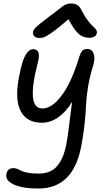

<svg xmlns="http://www.w3.org/2000/svg" viewBox="-20 -838 615 1117"><path d="M209 -617.2Q189.9 -617.2 179.7 -627.4Q169.4 -637.7 171.9 -652.8Q174.3 -665.5 191.4 -681.9Q208.5 -698.2 270 -744.1Q290 -758.8 313.5 -777.3Q336.9 -795.9 345.5 -802Q354 -808.1 366.5 -813Q378.9 -817.9 393.1 -817.9Q417.5 -817.9 432.1 -807.4Q446.8 -796.9 460 -768.1Q474.6 -739.3 492.2 -716.8Q509.8 -694.3 521 -685.1Q532.2 -675.8 538.8 -665.5Q545.4 -655.3 543 -644Q541 -632.3 529.1 -625.2Q517.1 -618.2 501 -618.2Q464.8 -618.2 439.5 -639.4Q414.1 -660.6 377.9 -726.1Q320.8 -675.8 284.7 -650.6Q248.5 -625.5 236.1 -621.3Q223.6 -617.2 209 -617.2ZM203.1 258.8Q110.8 258.8 60.3 235.4Q9.8 211.9 17.1 174.8Q22.9 140.1 59.1 140.1Q69.8 140.1 81.8 145Q93.8 149.9 105 156Q116.2 162.1 142.3 167Q168.5 171.9 205.1 171.9Q274.4 171.9 311.8 128.7Q349.1 85.4 365.2 4.9Q373.5 -35.2 382.8 -114.5Q392.1 -193.8 399.9 -245.1Q322.3 -124 223.1 -124Q135.3 -124 99.9 -192.4Q64.5 -260.7 91.8 -396Q108.9 -485.8 128.9 -518.8Q148.9 -551.8 173.8 -551.8Q220.7 -551.8 200.2 -474.1Q130.4 -207 226.1 -207Q267.1 -207 307.9 -246.8Q348.6 -286.6 381.8 -353Q415 -419.4 440.9 -506.8Q449.7 -534.2 459.7 -543.7Q469.7 -553.2 487.8 -553.2Q502.4 -553.2 512.9 -544.2Q523.4 -535.2 528.1 -512.5Q532.7 -489.7 520 -450.2Q500.5 -385.7 491.2 -326.4Q481.9 -267.1 480.5 -225.6Q479 -184.1 472.2 -117.2Q465.3 -50.3 451.2 20Q403.3 258.8 203.1 258.8Z"/></svg>

Font: Shantell Sans Irregular
Style: Italic
Weight: 400
Italic angle: -11.31°
Designer: Stephen Nixon, Anya Danilova, Shantell Martin
Foundry: Arrow Type
Version: Version 1.006;[9816181b4]